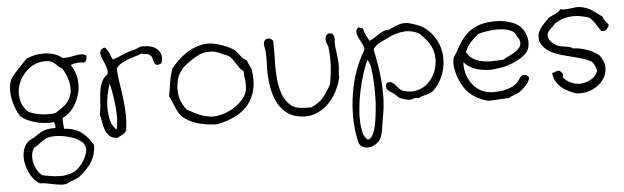

<svg xmlns="http://www.w3.org/2000/svg" viewBox="-53 -736 4157 1279"><g transform="rotate(-5 2026.0 -96.0)"><path d="M550.8 103.5Q549.8 135.7 542.5 161.6Q535.2 187.5 522.9 208.5Q510.7 229.5 493.7 248.5Q476.6 267.6 456.1 286.1Q446.3 294.9 439 300.8Q431.6 306.6 423.3 311Q415 315.4 404.3 319.3Q393.6 323.2 377.9 329.1Q367.2 333 358.4 338.4Q349.6 343.8 341.8 344.7Q330.1 346.7 318.4 346.7Q308.6 346.7 298.8 344.7Q277.3 342.8 255.9 337.9Q234.4 333 212.4 329.1Q190.4 325.2 168.9 325.2Q148.4 314.5 130.9 293.5Q113.3 272.5 100.6 246.1Q87.9 219.7 82 190.4Q76.2 167 76.2 143.6Q76.2 137.7 77.1 131.8Q78.1 103.5 89.4 78.1Q100.6 52.7 123 35.2Q128.9 30.3 138.2 26.9Q147.5 23.4 155.3 18.6Q171.9 8.8 186 -1.5Q200.2 -11.7 216.3 -19Q232.4 -26.4 252.9 -30.3Q269.5 -33.2 291 -33.2H302.7Q305.7 -37.1 305.7 -42Q305.7 -46.9 303.7 -51.8Q299.8 -59.6 299.8 -68.4V-72.3Q284.2 -71.3 268.6 -71.3Q218.8 -71.3 173.8 -84Q115.2 -99.6 77.1 -131.8Q61.5 -156.2 48.8 -187.5Q36.1 -218.8 30.3 -252.9Q25.4 -278.3 25.4 -304.7V-320.3Q27.3 -354.5 41 -385.7Q66.4 -419.9 95.2 -449.7Q124 -479.5 152.3 -509.8Q178.7 -522.5 212.9 -529.3Q240.2 -534.2 266.6 -534.2H279.3Q311.5 -532.2 341.3 -522.5Q371.1 -512.7 390.6 -494.1Q400.4 -493.2 410.2 -493.2Q423.8 -493.2 436.5 -495.1Q458 -499 478.5 -502.9Q499 -506.8 517.6 -506.8Q535.2 -506.8 550.8 -497.1Q551.8 -491.2 551.8 -486.3Q551.8 -476.6 548.8 -468.8Q544.9 -456.1 534.2 -451.2Q525.4 -452.1 513.7 -453.1H489.3Q476.6 -452.1 464.4 -449.7Q452.1 -447.3 443.4 -441.4Q473.6 -395.5 480.5 -343.8Q482.4 -327.1 482.4 -310.5Q482.4 -275.4 472.7 -242.2Q459 -193.4 429.2 -153.8Q399.4 -114.3 358.4 -95.7Q357.4 -89.8 357.4 -81.1Q357.4 -72.3 357.9 -62Q358.4 -51.8 359.4 -41.5Q360.4 -31.2 361.3 -23.4Q435.5 -18.6 479.5 16.6Q523.4 51.8 550.8 103.5ZM407.2 -212.9Q422.9 -239.3 426.8 -267.6Q427.7 -278.3 427.7 -290Q427.7 -306.6 424.8 -322.3Q419.9 -349.6 408.7 -376Q397.5 -402.3 383.8 -424.8Q370.1 -430.7 360.8 -439.5Q351.6 -448.2 342.8 -456.5Q334 -464.8 324.2 -471.7Q314.5 -478.5 299.8 -480.5Q285.2 -482.4 271.5 -482.4Q246.1 -482.4 221.7 -474.6Q183.6 -461.9 154.3 -436Q125 -410.2 106 -375Q86.9 -339.8 82 -301.8Q81.1 -290 81.1 -278.3Q81.1 -252 88.9 -225.6Q100.6 -187.5 132.8 -157.2Q168 -139.6 213.9 -132.8Q238.3 -128.9 265.6 -128.9Q288.1 -128.9 312.5 -131.8Q337.9 -148.4 364.3 -166.5Q390.6 -184.6 407.2 -212.9ZM492.2 103.5Q484.4 82 460.9 65.9Q437.5 49.8 405.8 39.1Q374 28.3 338.9 23.4Q317.4 20.5 296.9 20.5Q285.2 20.5 273.4 21.5Q251 23.4 235.4 31.2Q219.7 39.1 206.5 48.3Q193.4 57.6 180.7 67.4Q168 77.1 152.3 84Q135.7 107.4 133.8 135.7Q132.8 142.6 132.8 149.4Q132.8 170.9 138.7 190.4Q145.5 216.8 159.7 239.3Q173.8 261.7 191.4 273.4Q217.8 278.3 246.1 283.2Q274.4 288.1 302.7 288.1Q304.7 289.1 307.6 289.1Q333 289.1 359.4 283.2Q386.7 278.3 410.2 263.7Q424.8 254.9 442.4 236.3Q460 217.8 473.1 194.8Q486.3 171.9 493.2 147.5Q496.1 136.7 496.1 126Q496.1 114.3 492.2 103.5Z M1044.9 -401.4Q1028.3 -392.6 1017.6 -392.6Q1013.7 -392.6 1011.7 -394.5Q1001 -398.4 996.6 -410.2Q992.2 -421.9 989.3 -437Q986.3 -452.1 975.6 -460.9Q967.8 -467.8 961.4 -469.2Q955.1 -470.7 949.2 -471.2Q943.4 -471.7 936 -472.2Q928.7 -472.7 918 -477.5Q894.5 -467.8 869.1 -460.4Q843.8 -453.1 820.3 -443.8Q796.9 -434.6 776.9 -422.4Q756.8 -410.2 745.1 -391.6Q749 -336.9 757.3 -285.2Q765.6 -233.4 771.5 -183.1Q777.3 -132.8 779.3 -81.1V-66.4Q779.3 -21.5 771.5 25.4Q761.7 41 745.1 50.3Q728.5 59.6 710 68.4Q674.8 66.4 656.7 48.8Q638.7 31.2 629.9 6.3Q621.1 -18.6 617.2 -45.9Q613.3 -73.2 606.4 -95.7Q614.3 -130.9 616.2 -168.9Q618.2 -207 622.6 -242.7Q627 -278.3 639.2 -308.6Q651.4 -338.9 679.7 -358.4Q683.6 -368.2 683.6 -378.9Q683.6 -384.8 682.6 -391.6Q678.7 -409.2 671.4 -427.2Q664.1 -445.3 656.2 -461.9Q648.4 -478.5 646.5 -494.1Q645.5 -498 645.5 -502Q645.5 -512.7 649.4 -520.5Q655.3 -532.2 675.8 -539.1Q686.5 -532.2 692.9 -522.5Q699.2 -512.7 704.6 -501Q710 -489.3 714.4 -477.1Q718.8 -464.8 725.6 -454.1Q757.8 -463.9 791.5 -480Q825.2 -496.1 872.1 -506.8Q884.8 -509.8 896.5 -515.6Q908.2 -521.5 918 -523.4Q927.7 -524.4 936.5 -524.4Q957 -524.4 976.6 -520.5Q1004.9 -513.7 1023.9 -498Q1043 -482.4 1049.8 -458Q1052.7 -449.2 1052.7 -439.5Q1052.7 -421.9 1044.9 -401.4ZM710 12.7Q717.8 -19.5 718.8 -59.6V-75.2Q718.8 -107.4 715.8 -140.6Q711.9 -182.6 705.1 -223.1Q698.2 -263.7 690.4 -296.9Q678.7 -266.6 669.9 -222.7Q661.1 -178.7 661.1 -133.8Q661.1 -88.9 671.9 -48.8Q682.6 -8.8 710 12.7Z M1638.7 -316.4Q1646.5 -274.4 1646.5 -238.3Q1646.5 -204.1 1639.6 -174.8Q1625 -113.3 1588.4 -70.3Q1551.8 -27.3 1496.6 -1.5Q1441.4 24.4 1377 36.1Q1311.5 34.2 1257.3 19.5Q1203.1 4.9 1162.1 -26.4Q1144.5 -39.1 1133.3 -57.1Q1122.1 -75.2 1113.3 -94.7Q1104.5 -114.3 1096.2 -135.3Q1087.9 -156.2 1077.1 -176.8Q1085 -225.6 1092.8 -273.4Q1100.6 -321.3 1116.2 -362.3Q1138.7 -389.6 1168 -417Q1197.3 -444.3 1232.4 -465.3Q1267.6 -486.3 1307.6 -497.1Q1335 -504.9 1364.3 -504.9Q1377 -504.9 1390.6 -502.9Q1406.2 -501 1427.2 -495.1Q1448.2 -489.3 1469.2 -481.4Q1490.2 -473.6 1509.3 -463.9Q1528.3 -454.1 1540 -444.3Q1549.8 -435.5 1557.6 -425.8Q1565.4 -416 1572.8 -405.8Q1580.1 -395.5 1589.4 -386.7Q1598.6 -377.9 1612.3 -372.1Q1619.1 -358.4 1624.5 -343.3Q1629.9 -328.1 1638.7 -316.4ZM1589.8 -172.9Q1592.8 -190.4 1592.8 -208Q1592.8 -221.7 1591.8 -236.3Q1586.9 -269.5 1585.9 -300.8Q1571.3 -310.5 1560.5 -325.2Q1549.8 -339.8 1540 -355.5Q1530.3 -371.1 1520 -385.7Q1509.8 -400.4 1495.1 -411.1Q1463.9 -422.9 1436 -436Q1408.2 -449.2 1377 -450.2H1371.1Q1332 -450.2 1304.7 -437.5Q1274.4 -423.8 1247.1 -405.3Q1227.5 -391.6 1211.9 -379.9Q1196.3 -368.2 1184.1 -354.5Q1171.9 -340.8 1162.1 -324.7Q1152.3 -308.6 1145.5 -287.1Q1136.7 -250 1136.7 -216.8Q1136.7 -192.4 1141.6 -169.9Q1153.3 -117.2 1187.5 -78.1Q1208 -67.4 1230.5 -55.2Q1252.9 -43 1277.8 -33.7Q1302.7 -24.4 1329.1 -20.5Q1342.8 -17.6 1357.4 -17.6Q1370.1 -17.6 1383.8 -19.5Q1417 -24.4 1451.2 -38.1Q1485.4 -51.8 1513.7 -72.3Q1542 -92.8 1562.5 -118.2Q1583 -143.6 1589.8 -172.9Z M2220.7 -299.8V-289.1Q2220.7 -267.6 2217.8 -248Q2215.8 -233.4 2215.8 -221.7Q2215.8 -212.9 2216.8 -205.1Q2205.1 -154.3 2180.7 -108.4Q2156.2 -62.5 2121.1 -28.8Q2085.9 4.9 2040 22.5Q2006.8 35.2 1969.7 35.2Q1955.1 35.2 1939.5 33.2Q1888.7 27.3 1853 2Q1817.4 -23.4 1793.9 -62.5Q1770.5 -101.6 1758.8 -151.9Q1747.1 -202.1 1744.1 -256.8Q1743.2 -273.4 1743.2 -292Q1743.2 -310.5 1744.1 -331.1Q1745.1 -350.6 1745.1 -371.1Q1745.1 -390.6 1744.1 -410.2Q1743.2 -427.7 1739.3 -448.2Q1736.3 -460 1736.3 -468.8Q1736.3 -474.6 1737.3 -478.5Q1740.2 -490.2 1747.6 -496.1Q1754.9 -502 1764.6 -502.9H1767.6Q1775.4 -502.9 1783.2 -500Q1792 -495.1 1799.8 -485.4Q1800.8 -454.1 1800.8 -421.9Q1800.8 -389.6 1799.8 -357.4Q1798.8 -338.9 1798.8 -321.3Q1798.8 -276.4 1802.7 -234.4Q1807.6 -175.8 1825.2 -126.5Q1842.8 -77.1 1883.8 -44.9Q1895.5 -36.1 1910.6 -31.2Q1925.8 -26.4 1942.4 -24.4Q1959 -22.5 1977.1 -22Q1995.1 -21.5 2011.7 -21.5Q2064.5 -41 2096.2 -79.6Q2127.9 -118.2 2152.3 -165Q2158.2 -200.2 2162.1 -231Q2166 -261.7 2168 -292V-353.5Q2166 -383.8 2162.1 -419.9Q2155.3 -428.7 2151.4 -442.4Q2148.4 -452.1 2148.4 -462.9V-467.8Q2149.4 -480.5 2155.3 -490.2Q2161.1 -500 2174.8 -502H2178.7Q2190.4 -502 2196.3 -497.1Q2203.1 -491.2 2206.1 -481.4Q2209 -472.7 2209 -461.9V-459Q2208 -446.3 2207 -436.5Q2207 -423.8 2209 -405.8Q2210.9 -387.7 2213.4 -368.7Q2215.8 -349.6 2218.3 -331.1Q2220.7 -312.5 2220.7 -299.8Z M2875 -113.3Q2871.1 -107.4 2864.7 -98.6Q2858.4 -89.8 2851.1 -81.1Q2843.8 -72.3 2836.9 -64.9Q2830.1 -57.6 2824.2 -53.7Q2819.3 -50.8 2810.1 -47.4Q2800.8 -43.9 2790 -40.5Q2779.3 -37.1 2768.1 -34.2Q2756.8 -31.2 2749 -29.3Q2744.1 -28.3 2740.7 -24.9Q2737.3 -21.5 2734.4 -20.5H2731.4Q2726.6 -20.5 2723.6 -22.5Q2719.7 -23.4 2713.9 -23.4H2710Q2700.2 -22.5 2690.9 -18.6Q2681.6 -14.6 2673.8 -14.6Q2660.2 -14.6 2640.6 -20.5Q2621.1 -26.4 2607.4 -32.2Q2596.7 -38.1 2588.9 -47.4Q2581.1 -56.6 2568.4 -65.4Q2556.6 -74.2 2546.4 -80.6Q2536.1 -86.9 2529.3 -94.2Q2522.5 -101.6 2522.5 -112.3L2521.5 -113.3Q2521.5 -124 2529.3 -140.6Q2539.1 -143.6 2546.9 -143.6Q2555.7 -143.6 2562.5 -140.6Q2575.2 -132.8 2585.9 -120.6Q2596.7 -108.4 2607.9 -95.7Q2619.1 -83 2634.8 -78.1Q2664.1 -68.4 2691.4 -68.4Q2709 -68.4 2725.6 -73.2Q2767.6 -83 2798.3 -110.8Q2829.1 -138.7 2847.2 -179.7Q2865.2 -220.7 2866.2 -266.6V-273.4Q2866.2 -301.8 2859.4 -325.2Q2851.6 -350.6 2838.9 -372.1Q2826.2 -393.6 2809.6 -411.6Q2793 -429.7 2776.4 -447.3Q2730.5 -471.7 2685.5 -471.7Q2679.7 -471.7 2673.8 -470.7Q2623 -466.8 2575.2 -444.3Q2543 -429.7 2511.7 -413.6Q2480.5 -397.5 2460.9 -372.1Q2471.7 -320.3 2481 -265.1Q2490.2 -210 2495.1 -153.3Q2498 -110.4 2498 -66.4V-37.1Q2496.1 22.5 2484.4 82Q2480.5 102.5 2477.5 124Q2474.6 145.5 2471.2 165.5Q2467.8 185.5 2462.4 203.1Q2457 220.7 2448.2 234.4Q2436.5 252 2415 263.7Q2393.6 275.4 2371.1 277.3H2364.3Q2345.7 277.3 2330.1 268.6Q2310.5 258.8 2304.7 231.4Q2287.1 154.3 2286.1 71.3V60.5Q2286.1 -16.6 2298.8 -90.8Q2311.5 -170.9 2337.9 -243.2Q2364.3 -315.4 2400.4 -372.1Q2400.4 -392.6 2389.2 -414.1Q2377.9 -435.5 2368.2 -455.1Q2358.4 -474.6 2357.4 -493.2Q2356.4 -494.1 2356.4 -495.1Q2356.4 -511.7 2373 -525.4Q2379.9 -520.5 2389.2 -519.5Q2398.4 -518.6 2403.3 -513.7Q2408.2 -488.3 2418.5 -468.3Q2428.7 -448.2 2439.5 -429.7Q2454.1 -434.6 2466.8 -442.9Q2479.5 -451.2 2492.7 -460Q2505.9 -468.8 2519 -476.6Q2532.2 -484.4 2547.9 -489.3Q2552.7 -491.2 2558.6 -491.2H2561.5Q2562.5 -490.2 2564.5 -490.2Q2569.3 -490.2 2575.2 -492.2Q2587.9 -497.1 2601.1 -503.9Q2614.3 -510.7 2629.4 -516.1Q2644.5 -521.5 2663.1 -525.4Q2671.9 -526.4 2683.6 -526.4Q2693.4 -526.4 2704.1 -525.4Q2736.3 -516.6 2759.8 -508.3Q2783.2 -500 2802.2 -488.3Q2821.3 -476.6 2837.9 -460.4Q2854.5 -444.3 2872.1 -419.9Q2893.6 -389.6 2905.8 -352.1Q2918 -314.5 2918.9 -274.4V-270.5Q2918.9 -231.4 2909.2 -192.4Q2898.4 -151.4 2875 -113.3ZM2436.5 66.4Q2441.4 28.3 2444.3 -16.6Q2445.3 -47.9 2445.3 -79.1V-104.5Q2444.3 -148.4 2441.4 -187.5Q2438.5 -226.6 2433.6 -254.9Q2430.7 -270.5 2423.8 -286.1Q2417 -301.8 2415 -302.7Q2413.1 -301.8 2412.1 -298.8Q2411.1 -295.9 2409.2 -293.9Q2392.6 -254.9 2377 -205.1Q2361.3 -155.3 2349.6 -100.6Q2337.9 -45.9 2333 10.7Q2329.1 43.9 2329.1 76.2Q2329.1 98.6 2331.1 121.1Q2333 148.4 2340.3 177.7Q2347.7 207 2370.1 225.6Q2387.7 222.7 2398.9 206.1Q2410.2 189.5 2417.5 166.5Q2424.8 143.6 2429.2 116.7Q2433.6 89.8 2436.5 66.4Z M3477.5 -92.8Q3470.7 -65.4 3451.2 -43.9Q3431.6 -22.5 3412.1 -7.8Q3394.5 5.9 3372.1 12.7Q3349.6 19.5 3330.1 31.2Q3293 33.2 3259.8 34.7Q3226.6 36.1 3193.4 38.1Q3151.4 27.3 3115.7 7.3Q3080.1 -12.7 3052.7 -43.9Q3040 -58.6 3025.4 -84Q3010.7 -109.4 3000 -140.1Q2989.3 -170.9 2984.4 -204.1Q2982.4 -215.8 2982.4 -228.5Q2982.4 -248 2987.3 -265.6Q2989.3 -274.4 2999 -286.1Q3008.8 -297.9 3016.6 -314.5Q3042 -364.3 3072.8 -401.4Q3103.5 -438.5 3151.4 -460.9Q3181.6 -475.6 3224.6 -482.4Q3252.9 -486.3 3281.2 -486.3Q3296.9 -486.3 3312.5 -485.4Q3356.4 -481.4 3396 -466.8Q3435.5 -452.1 3458 -425.8Q3472.7 -408.2 3481.9 -385.3Q3491.2 -362.3 3493.2 -337.9V-327.1Q3493.2 -308.6 3488.3 -291Q3481.4 -268.6 3463.9 -252Q3441.4 -230.5 3408.7 -213.4Q3376 -196.3 3338.4 -185.1Q3300.8 -173.8 3259.8 -169.9Q3240.2 -167 3221.7 -167Q3200.2 -167 3180.7 -169.9Q3141.6 -174.8 3107.9 -189.9Q3074.2 -205.1 3049.8 -232.4Q3048.8 -221.7 3048.8 -211.9Q3048.8 -186.5 3055.7 -161.1Q3065.4 -125 3085 -95.7Q3104.5 -66.4 3133.3 -46.4Q3162.1 -26.4 3196.3 -20.5Q3216.8 -16.6 3240.2 -16.6Q3243.2 -16.6 3246.1 -17.6Q3271.5 -17.6 3296.4 -22Q3321.3 -26.4 3343.8 -35.2Q3366.2 -43.9 3382.8 -56.6Q3397.5 -67.4 3406.7 -83Q3416 -98.6 3431.6 -112.3Q3436.5 -113.3 3441.4 -113.3Q3454.1 -113.3 3461.9 -109.4Q3471.7 -103.5 3477.5 -92.8ZM3438.5 -334Q3436.5 -352.5 3426.3 -364.7Q3416 -377 3409.2 -396.5Q3389.6 -415 3359.4 -422.9Q3329.1 -430.7 3295.9 -430.7Q3261.7 -430.7 3227.1 -425.3Q3192.4 -419.9 3164.1 -412.1Q3135.7 -388.7 3111.3 -361.8Q3086.9 -335 3072.3 -297.9Q3088.9 -268.6 3114.3 -252.4Q3139.6 -236.3 3171.9 -229.5Q3202.1 -222.7 3236.3 -222.7Q3238.3 -222.7 3241.2 -223.6Q3278.3 -223.6 3317.4 -226.6Q3333 -237.3 3355 -247.1Q3377 -256.8 3396 -269Q3415 -281.2 3427.7 -296.9Q3438.5 -310.5 3438.5 -328.1Z M4036.1 -394.5Q4029.3 -378.9 4019.5 -368.2Q4010.7 -358.4 3991.2 -358.4H3984.4Q3965.8 -383.8 3949.7 -410.2Q3933.6 -436.5 3909.2 -456.1Q3871.1 -468.8 3831.1 -473.6Q3820.3 -474.6 3808.6 -474.6Q3777.3 -474.6 3743.2 -465.8Q3725.6 -460.9 3703.6 -450.2Q3681.6 -439.5 3673.8 -429.7Q3668 -421.9 3658.7 -414.1Q3649.4 -406.2 3641.1 -397.5Q3632.8 -388.7 3627.9 -377.9Q3624 -370.1 3624 -360.4Q3624 -356.4 3625 -351.6Q3626 -342.8 3631.3 -334Q3636.7 -325.2 3645 -316.4Q3653.3 -307.6 3662.6 -300.8Q3671.9 -293.9 3680.7 -290Q3693.4 -284.2 3707 -281.7Q3720.7 -279.3 3734.4 -277.3Q3748 -275.4 3761.2 -272.5Q3774.4 -269.5 3785.2 -260.7Q3831.1 -259.8 3877.9 -242.7Q3924.8 -225.6 3958 -198.2Q3989.3 -156.2 3989.3 -114.3V-107.4Q3986.3 -62.5 3958 -27.8Q3929.7 6.8 3882.8 26.4Q3846.7 41 3806.6 41Q3794.9 41 3782.2 40Q3753.9 30.3 3728.5 18.1Q3703.1 5.9 3683.1 -11.7Q3663.1 -29.3 3649.4 -53.2Q3635.7 -77.1 3631.8 -110.4H3634.8Q3640.6 -110.4 3646.5 -113.3Q3654.3 -116.2 3662.1 -119.1Q3668.9 -121.1 3674.8 -121.1H3677.7Q3684.6 -120.1 3690.4 -113.3Q3698.2 -108.4 3702.1 -98.6Q3703.1 -93.8 3703.1 -89.8Q3703.1 -83 3700.2 -77.1Q3720.7 -47.9 3754.9 -34.2Q3782.2 -22.5 3810.5 -22.5Q3816.4 -22.5 3823.2 -23.4Q3857.4 -26.4 3887.7 -44.4Q3918 -62.5 3931.6 -96.7Q3929.7 -115.2 3921.9 -131.8Q3914.1 -148.4 3902.3 -162.1Q3875 -177.7 3842.3 -187.5Q3809.6 -197.3 3775.9 -205.6Q3742.2 -213.9 3709.5 -222.7Q3676.8 -231.4 3647.9 -245.1Q3619.1 -258.8 3597.2 -279.3Q3575.2 -299.8 3563.5 -332V-371.1Q3568.4 -389.6 3577.1 -403.8Q3585.9 -418 3596.7 -430.7Q3607.4 -443.4 3619.1 -454.6Q3630.9 -465.8 3641.6 -478.5Q3652.3 -484.4 3663.6 -489.3Q3674.8 -494.1 3686 -499.5Q3697.3 -504.9 3707 -511.7Q3716.8 -518.6 3723.6 -528.3Q3737.3 -524.4 3752.9 -524.4Q3754.9 -524.4 3756.8 -525.4Q3774.4 -525.4 3792.5 -527.8Q3810.5 -530.3 3827.1 -532.2H3840.8Q3849.6 -532.2 3857.4 -531.2Q3903.3 -523.4 3936.5 -500.5Q3969.7 -477.5 4001 -453.1Q4002 -442.4 4006.8 -435.1Q4011.7 -427.7 4017.1 -421.4Q4022.5 -415 4027.8 -408.7Q4033.2 -402.3 4036.1 -394.5Z"/></g></svg>

Font: Crafty Girls
Style: Regular
Weight: 400
Designer: Crystal Kluge
Foundry: Font Diner, Inc DBA Tart Workshop
Version: Version 1.001